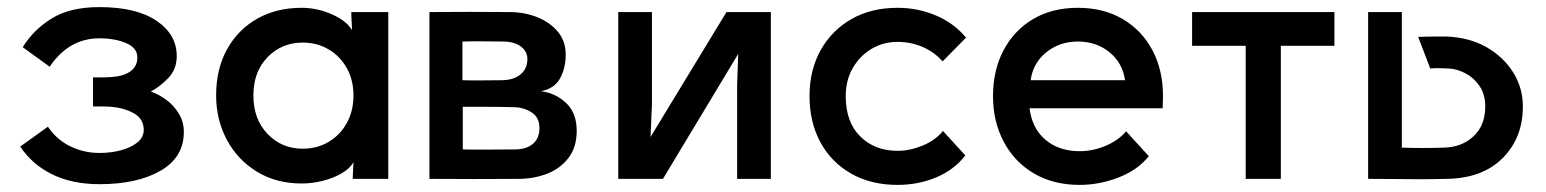

<svg xmlns="http://www.w3.org/2000/svg" viewBox="-20 -504 4355 541"><path d="M37 -91 115 -147Q140 -110 178.5 -91.5Q217 -73 260 -73Q292 -73 320.5 -80.5Q349 -88 367 -102.5Q385 -117 385 -138Q385 -169 357.5 -184.5Q330 -200 294 -203Q281 -204 268.5 -204Q256 -204 242 -204V-286Q256 -286 268.5 -286Q281 -286 294 -287Q328 -289 347.5 -303Q367 -317 367 -342Q367 -369 335.5 -382.5Q304 -396 260 -396Q174 -396 120 -316L44 -371Q75 -421 126.5 -452.5Q178 -484 260 -484Q364 -484 421 -445.5Q478 -407 478 -346Q478 -309 454.5 -284.5Q431 -260 405 -246Q426 -239 447.5 -223.5Q469 -208 483.5 -184.5Q498 -161 498 -132Q498 -61 432.5 -23Q367 15 260 15Q184 15 127.5 -12.5Q71 -40 37 -91Z M830 -482Q874 -482 915.5 -463.5Q957 -445 972 -419L970 -459V-470H1074V0H974V-7L976 -47Q966 -29 942.5 -15.5Q919 -2 889.5 5.5Q860 13 830 13Q758 13 703.5 -20.5Q649 -54 619 -110.5Q589 -167 589 -235Q589 -310 620 -365.5Q651 -421 705 -451.5Q759 -482 830 -482ZM833 -85Q874 -85 906.5 -104.5Q939 -124 957.5 -158Q976 -192 976 -235Q976 -278 957.5 -311.5Q939 -345 906.5 -364.5Q874 -384 833 -384Q774 -384 734 -343Q694 -302 694 -235Q694 -168 734 -126.5Q774 -85 833 -85Z M1190 0V-470Q1302 -471 1415 -470Q1458 -470 1494 -455.5Q1530 -441 1552 -414.5Q1574 -388 1574 -350Q1574 -312 1558 -283Q1542 -254 1504 -247Q1545 -242 1575 -214Q1605 -186 1605 -135Q1605 -90 1582.5 -60Q1560 -30 1524 -15.5Q1488 -1 1446 0Q1318 1 1190 0ZM1283 -278Q1313 -277 1339.5 -277.5Q1366 -278 1396 -278Q1429 -279 1447.5 -295Q1466 -311 1466 -338Q1466 -358 1449 -372Q1432 -386 1400 -387Q1369 -387 1341.5 -387.5Q1314 -388 1283 -387ZM1284 -83Q1321 -82 1359 -82.5Q1397 -83 1434 -83Q1465 -84 1482.5 -99.5Q1500 -115 1500 -143Q1500 -174 1477 -188Q1454 -202 1427 -202Q1391 -203 1355.5 -203Q1320 -203 1284 -203Z M2152 -470V0H2057V-263L2060 -352L1848 0H1722V-470H1817V-210L1813 -118L2027 -470Z M2637 -135 2700 -66Q2668 -25 2617.5 -4Q2567 17 2509 17Q2434 17 2378 -15Q2322 -47 2291.5 -103.5Q2261 -160 2261 -233Q2261 -307 2292.5 -363Q2324 -419 2379.5 -450.5Q2435 -482 2509 -482Q2566 -482 2617 -460.5Q2668 -439 2702 -398L2636 -331Q2612 -358 2579 -372Q2546 -386 2509 -386Q2469 -386 2436 -366.5Q2403 -347 2383 -312.5Q2363 -278 2363 -233Q2363 -160 2404 -119.5Q2445 -79 2509 -79Q2543 -79 2579 -93.5Q2615 -108 2637 -135Z M3153 -134 3217 -64Q3186 -25 3132 -4Q3078 17 3022 17Q2948 17 2893 -15.5Q2838 -48 2808 -105Q2778 -162 2778 -233Q2778 -306 2807.5 -362Q2837 -418 2890.5 -450Q2944 -482 3017 -482Q3090 -482 3144 -450Q3198 -418 3227.5 -362Q3257 -306 3257 -233Q3257 -224 3256.5 -216Q3256 -208 3256 -199H2881Q2888 -142 2926 -110Q2964 -78 3022 -78Q3059 -78 3095 -93Q3131 -108 3153 -134ZM2884 -278H3150Q3143 -327 3106 -357Q3069 -387 3017 -387Q2966 -387 2928.5 -357Q2891 -327 2884 -278Z M3589 0H3490V-375H3339V-470H3740V-375H3589Z M3930 -470V-88Q3961 -87 3988 -87Q4015 -87 4048 -88Q4099 -89 4132 -120Q4165 -151 4165 -204Q4165 -238 4149 -261.5Q4133 -285 4109 -297.5Q4085 -310 4062 -311Q4042 -312 4032.5 -312Q4023 -312 4010 -311L3976 -400Q3998 -401 4017 -401Q4036 -401 4058 -401Q4122 -398 4169.5 -370.5Q4217 -343 4244 -299.5Q4271 -256 4271 -204Q4271 -116 4214.5 -59Q4158 -2 4058 0Q4015 1 3982 1Q3949 1 3915 0.5Q3881 0 3835 0V-470Z"/></svg>

Font: Kreadon Light
Style: Bold
Weight: 600
Designer: Reiya WATANABE
Foundry: StudioGnu
Version: Version 1.003; ttfautohint (v1.8.4.7-5d5b);gftools[0.9.32]